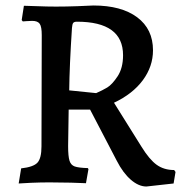

<svg xmlns="http://www.w3.org/2000/svg" viewBox="-20 -663 665 699"><path d="M405 -78 308 -264H230L228 -131Q228 -94 233 -78Q238 -62 252 -57Q266 -52 300 -51L302 -47L293 4Q278 3 238.5 2Q199 1 160 1Q128 1 93 2.5Q58 4 48 5L57 -50Q102 -55 116.5 -71Q131 -87 131 -130L132 -535Q132 -566 124.5 -576.5Q117 -587 97 -587Q86 -587 76 -586Q66 -585 63 -585L59 -590L67 -642Q80 -642 115 -640.5Q150 -639 184 -639Q221 -639 262.5 -640.5Q304 -642 320 -643Q422 -643 479.5 -600Q537 -557 537 -480Q537 -421 500 -371Q463 -321 395 -289L495 -129Q524 -82 550.5 -63Q577 -44 614 -44L619 -37L612 5L513 16Q485 16 456.5 -8.5Q428 -33 405 -78ZM428 -462Q428 -584 260 -584Q250 -584 246.5 -579.5Q243 -575 242 -561Q233 -424 232 -334L330 -324Q353 -334 370.5 -344.5Q388 -355 408 -385Q428 -415 428 -462Z"/></svg>

Font: Alegreya SC Medium
Style: Regular
Weight: 500
Designer: Juan Pablo del Peral
Foundry: Huerta Tipografica
Version: Version 2.007; ttfautohint (v1.6)